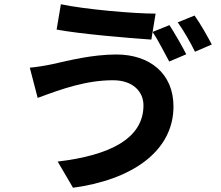

<svg xmlns="http://www.w3.org/2000/svg" viewBox="-20 -825 1040 902"><path d="M246 -686C360 -665 576 -647 691 -639L711 -761C607 -761 380 -781 266 -805ZM815 -720C843 -681 875 -625 896 -582L975 -616C957 -650 921 -715 894 -752ZM697 -675C724 -635 752 -577 775 -536L855 -570C836 -608 800 -670 776 -707ZM654 -330C654 -174 496 -95 251 -66L323 57C598 20 795 -113 795 -325C795 -480 683 -569 527 -569C412 -569 300 -540 228 -524C196 -517 153 -510 120 -507L157 -365C272 -408 386 -448 511 -448C604 -448 654 -395 654 -330Z"/></svg>

Font: Spoqa Han Sans Neo Bold
Style: Bold
Weight: 700
Designer: [Spoqa Han Sans Neo] Dong-huui Kim  Younghwa Kang  Yujin Lee  [Noto Sans] Ryoko NISHIZUKA  (kana & ideographs); Paul D. 
Foundry: Spoqa (http://www.spoqa-han-sans.com)
Version: Version 1.000